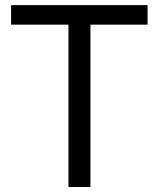

<svg xmlns="http://www.w3.org/2000/svg" viewBox="-20 -748 635 768"><path d="M24.4 -649.4V-727.5H570.3V-649.4H341.8V0H253.9V-649.4Z"/></svg>

Font: Inter Tight
Style: Regular
Weight: 400
Designer: Rasmus Andersson
Foundry: rsms
Version: Version 3.002